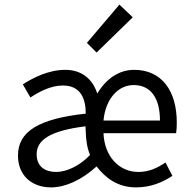

<svg xmlns="http://www.w3.org/2000/svg" viewBox="-20 -801 825 833"><path d="M357 -615 399 -573 556 -726 498 -781ZM58 -126C58 -39 119 12 201 12C263 12 333 -19 399 -79C436 -31 489 12 570 12C636 12 686 -11 728 -38L698 -96C662 -72 627 -55 580 -55C497 -55 433 -122 429 -223H744C746 -235 747 -251 747 -269C747 -408 681 -498 562 -498C496 -498 440 -459 402 -395C382 -458 335 -498 263 -498C191 -498 124 -464 79 -435L112 -378C150 -403 200 -430 253 -430C332 -430 352 -370 352 -308C150 -286 58 -232 58 -126ZM674 -278H429C438 -373 493 -432 560 -432C633 -432 674 -377 674 -278ZM371 -129C327 -82 269 -55 224 -55C177 -55 139 -77 139 -132C139 -194 198 -234 351 -253L352 -229C353 -192 359 -154 371 -129Z"/></svg>

Font: Cambridge Sans
Style: Regular
Weight: 400
Version: Version 2.020;PS 002.020;hotconv 1.0.88;makeotf.lib2.5.64775